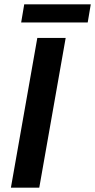

<svg xmlns="http://www.w3.org/2000/svg" viewBox="-20 -860 436 880"><path d="M30 0 151 -686H281L160 0ZM77 -757 91 -840H396L382 -757Z"/></svg>

Font: Archivo Variable SemiBold
Style: Italic
Weight: 600
Italic angle: -10°
Designer: Hector Gatti
Foundry: Omnibus-Type
Version: Version 2.001